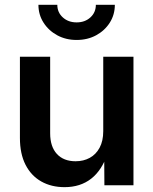

<svg xmlns="http://www.w3.org/2000/svg" viewBox="-20 -772 639 800"><path d="M249 7.8Q193.8 7.8 151.9 -15.9Q109.9 -39.6 86.4 -85.4Q63 -131.3 63 -197.3V-535.6H189V-216.8Q189 -161.1 217 -130.6Q245.1 -100.1 294.9 -100.1Q328.1 -100.1 354 -114.3Q379.9 -128.4 395 -156.5Q410.2 -184.6 410.2 -225.6V-535.6H536.1V0H415L414.1 -133.8H428.7Q405.3 -63 360.1 -27.6Q314.9 7.8 249 7.8ZM299.3 -605.5Q254.4 -605.5 218.5 -625Q182.6 -644.5 161.4 -677.7Q140.1 -710.9 140.1 -752H218.8Q218.8 -720.2 241.7 -699.5Q264.6 -678.7 299.3 -678.7Q334 -678.7 356.7 -699.5Q379.4 -720.2 379.4 -752H458.5Q458.5 -710.9 437.5 -677.7Q416.5 -644.5 380.6 -625Q344.7 -605.5 299.3 -605.5Z"/></svg>

Font: Inter 20pt SemiBold
Style: Regular
Weight: 600
Version: Version 4.001;git-66647c0bb